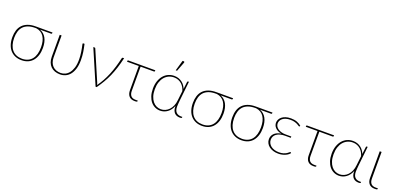

<svg xmlns="http://www.w3.org/2000/svg" viewBox="11 -1656 5376 2591"><g transform="rotate(20 2699.0 -361.0)"><path d="M375 -467.5Q435 -444.5 465.5 -387.8Q496 -331 496 -247Q496 -190.5 481.8 -144Q467.5 -97.5 440 -64Q412.5 -30.5 372 -12.2Q331.5 6 279 6Q229 6 188.2 -10.8Q147.5 -27.5 118.5 -59.5Q89.5 -91.5 73.8 -138Q58 -184.5 58 -244.5Q58 -299.5 72.2 -344.5Q86.5 -389.5 116.8 -421.5Q147 -453.5 194 -471Q241 -488.5 306 -488.5H546V-479Q546 -475 543 -471.2Q540 -467.5 533 -467.5ZM469 -248Q469 -295.5 459.5 -334Q450 -372.5 431.5 -400.5Q413 -428.5 385.2 -445.5Q357.5 -462.5 321.5 -467.5H306.5Q245.5 -467.5 203.2 -451.2Q161 -435 134.8 -405.8Q108.5 -376.5 96.5 -335.2Q84.5 -294 84.5 -244Q84.5 -189 97.8 -146.2Q111 -103.5 136 -74.2Q161 -45 197 -30Q233 -15 278.5 -15Q325.5 -15 361.2 -31.2Q397 -47.5 421 -77.5Q445 -107.5 457 -150.8Q469 -194 469 -248Z M675 -493V-177.5Q675 -139 686.5 -108.5Q698 -78 718.8 -56.8Q739.5 -35.5 769 -24.2Q798.5 -13 834.5 -13Q866.5 -13 897.5 -26.8Q928.5 -40.5 953 -70.8Q977.5 -101 992.8 -149.5Q1008 -198 1008 -268Q1008 -320 999.5 -375Q991 -430 979 -481.5Q978 -487.5 981 -490.2Q984 -493 987.5 -493H1004.5Q1011 -462 1016.5 -435.2Q1022 -408.5 1025.8 -382Q1029.5 -355.5 1031.8 -327.8Q1034 -300 1034 -268Q1034 -196 1017.8 -143.8Q1001.5 -91.5 974 -57.8Q946.5 -24 910.2 -8Q874 8 833.5 8Q791.5 8 757.2 -4.5Q723 -17 698.8 -41Q674.5 -65 661.5 -99.5Q648.5 -134 648.5 -177.5V-493Z M1573 -493Q1554 -411.5 1532.8 -345Q1511.5 -278.5 1485.8 -220.2Q1460 -162 1428.5 -108.5Q1397 -55 1358 0H1342.5L1130.5 -493H1149.5Q1155 -493 1158 -490Q1161 -487 1162 -484L1345 -57.5Q1347.5 -50 1349.8 -42.8Q1352 -35.5 1353.5 -28.5Q1420 -120 1466 -232Q1512 -344 1542 -480Q1543.5 -487.5 1547 -490.2Q1550.5 -493 1554.5 -493Z M1626 -474.5Q1626 -484 1636.5 -484H2024V-473.5Q2024 -462.5 2012.5 -462.5H1820.5V-116.5Q1820.5 -68.5 1842.2 -43.5Q1864 -18.5 1910 -18.5H1941.5V-9.5Q1941.5 -4 1934 -1Q1926.5 2 1903.5 2Q1850 2 1822.2 -28.5Q1794.5 -59 1794.5 -115.5V-462.5H1626Z M2078 0ZM2445 -126Q2419.5 -61.5 2373.2 -27.8Q2327 6 2269.5 6Q2230 6 2195 -10.5Q2160 -27 2134 -58.5Q2108 -90 2093 -136Q2078 -182 2078 -241Q2078 -303 2095 -351.5Q2112 -400 2141 -433.2Q2170 -466.5 2209 -483.8Q2248 -501 2292.5 -501Q2327.5 -501 2356 -490.8Q2384.5 -480.5 2406.8 -463.2Q2429 -446 2444.2 -423.8Q2459.5 -401.5 2468.5 -378L2481 -483Q2483 -493 2491 -493H2503.5L2473.5 -212.5Q2471 -187 2469.2 -163.2Q2467.5 -139.5 2467.5 -123.5Q2467.5 -94.5 2474.8 -74.2Q2482 -54 2495 -41.5Q2508 -29 2525.8 -23.2Q2543.5 -17.5 2565 -17.5H2581.5V-7Q2581.5 -3 2574.5 0Q2567.5 3 2552.5 3Q2531 3 2511.5 -3.5Q2492 -10 2477.2 -24.2Q2462.5 -38.5 2453.8 -61.2Q2445 -84 2445 -116ZM2272.5 -15Q2304 -15 2333.8 -27.8Q2363.5 -40.5 2387.5 -65.2Q2411.5 -90 2427.5 -126.5Q2443.5 -163 2448 -211L2463 -345Q2455.5 -371 2441.8 -395.2Q2428 -419.5 2407.5 -438.5Q2387 -457.5 2359.2 -469Q2331.5 -480.5 2296 -480.5Q2256 -480.5 2221.2 -464.8Q2186.5 -449 2160.5 -418.8Q2134.5 -388.5 2119.8 -343.8Q2105 -299 2105 -241Q2105 -185.5 2118.5 -143.2Q2132 -101 2155 -72.5Q2178 -44 2208.2 -29.5Q2238.5 -15 2272.5 -15ZM2283 -578.5 2326.5 -729.5H2344Q2350 -729.5 2352.8 -724.5Q2355.5 -719.5 2353 -712.5L2302 -578.5Z M2968 -467.5Q3028 -444.5 3058.5 -387.8Q3089 -331 3089 -247Q3089 -190.5 3074.8 -144Q3060.5 -97.5 3033 -64Q3005.5 -30.5 2965 -12.2Q2924.5 6 2872 6Q2822 6 2781.2 -10.8Q2740.5 -27.5 2711.5 -59.5Q2682.5 -91.5 2666.8 -138Q2651 -184.5 2651 -244.5Q2651 -299.5 2665.2 -344.5Q2679.5 -389.5 2709.8 -421.5Q2740 -453.5 2787 -471Q2834 -488.5 2899 -488.5H3139V-479Q3139 -475 3136 -471.2Q3133 -467.5 3126 -467.5ZM3062 -248Q3062 -295.5 3052.5 -334Q3043 -372.5 3024.5 -400.5Q3006 -428.5 2978.2 -445.5Q2950.5 -462.5 2914.5 -467.5H2899.5Q2838.5 -467.5 2796.2 -451.2Q2754 -435 2727.8 -405.8Q2701.5 -376.5 2689.5 -335.2Q2677.5 -294 2677.5 -244Q2677.5 -189 2690.8 -146.2Q2704 -103.5 2729 -74.2Q2754 -45 2790 -30Q2826 -15 2871.5 -15Q2918.5 -15 2954.2 -31.2Q2990 -47.5 3014 -77.5Q3038 -107.5 3050 -150.8Q3062 -194 3062 -248Z M3534 -467.5Q3594 -444.5 3624.5 -387.8Q3655 -331 3655 -247Q3655 -190.5 3640.8 -144Q3626.5 -97.5 3599 -64Q3571.5 -30.5 3531 -12.2Q3490.5 6 3438 6Q3388 6 3347.2 -10.8Q3306.5 -27.5 3277.5 -59.5Q3248.5 -91.5 3232.8 -138Q3217 -184.5 3217 -244.5Q3217 -299.5 3231.2 -344.5Q3245.5 -389.5 3275.8 -421.5Q3306 -453.5 3353 -471Q3400 -488.5 3465 -488.5H3705V-479Q3705 -475 3702 -471.2Q3699 -467.5 3692 -467.5ZM3628 -248Q3628 -295.5 3618.5 -334Q3609 -372.5 3590.5 -400.5Q3572 -428.5 3544.2 -445.5Q3516.5 -462.5 3480.5 -467.5H3465.5Q3404.5 -467.5 3362.2 -451.2Q3320 -435 3293.8 -405.8Q3267.5 -376.5 3255.5 -335.2Q3243.5 -294 3243.5 -244Q3243.5 -189 3256.8 -146.2Q3270 -103.5 3295 -74.2Q3320 -45 3356 -30Q3392 -15 3437.5 -15Q3484.5 -15 3520.2 -31.2Q3556 -47.5 3580 -77.5Q3604 -107.5 3616 -150.8Q3628 -194 3628 -248Z M4113 -439.5Q4110 -435.5 4106 -435.5Q4102.5 -435.5 4093.5 -442.5Q4084.5 -449.5 4068.2 -457.8Q4052 -466 4027.2 -473Q4002.5 -480 3968 -480Q3930 -480 3902.2 -471.2Q3874.5 -462.5 3856.2 -447.8Q3838 -433 3829.2 -414.5Q3820.5 -396 3820.5 -376.5Q3820.5 -354.5 3831.2 -335.5Q3842 -316.5 3862 -302.2Q3882 -288 3910.2 -280Q3938.5 -272 3973 -272H4054V-253H3973Q3933 -253 3902.2 -244.5Q3871.5 -236 3850.5 -220.8Q3829.5 -205.5 3818.8 -184.5Q3808 -163.5 3808 -138Q3808 -111 3819.8 -88.2Q3831.5 -65.5 3852.5 -49.2Q3873.5 -33 3903 -23.8Q3932.5 -14.5 3968 -14.5Q4007 -14.5 4033.5 -23.2Q4060 -32 4076.8 -42.8Q4093.5 -53.5 4102.2 -62.2Q4111 -71 4115 -71Q4119 -71 4121.5 -68L4128 -60.5Q4119 -48 4103.5 -36Q4088 -24 4067.2 -14.8Q4046.5 -5.5 4021.2 0.2Q3996 6 3967 6Q3926.5 6 3892.5 -4.5Q3858.5 -15 3834 -34Q3809.5 -53 3795.8 -79Q3782 -105 3782 -136Q3782 -159 3790 -179.5Q3798 -200 3814.5 -216.8Q3831 -233.5 3855.5 -245.2Q3880 -257 3913 -262.5Q3880.5 -268.5 3858.2 -281.2Q3836 -294 3822 -309.8Q3808 -325.5 3802 -343.2Q3796 -361 3796 -377.5Q3796 -400 3806.5 -422Q3817 -444 3838.2 -461.8Q3859.5 -479.5 3891.8 -490.2Q3924 -501 3967.5 -501Q4019 -501 4056.2 -486.5Q4093.5 -472 4119 -448.5Z M4193 -474.5Q4193 -484 4203.5 -484H4591V-473.5Q4591 -462.5 4579.5 -462.5H4387.5V-116.5Q4387.5 -68.5 4409.2 -43.5Q4431 -18.5 4477 -18.5H4508.5V-9.5Q4508.5 -4 4501 -1Q4493.5 2 4470.5 2Q4417 2 4389.2 -28.5Q4361.5 -59 4361.5 -115.5V-462.5H4193Z M5012 -126Q4986.5 -61.5 4940.2 -27.8Q4894 6 4836.5 6Q4797 6 4762 -10.5Q4727 -27 4701 -58.5Q4675 -90 4660 -136Q4645 -182 4645 -241Q4645 -303 4662 -351.5Q4679 -400 4708 -433.2Q4737 -466.5 4776 -483.8Q4815 -501 4859.5 -501Q4894.5 -501 4923 -490.8Q4951.5 -480.5 4973.8 -463.2Q4996 -446 5011.2 -423.8Q5026.5 -401.5 5035.5 -378L5048 -483Q5050 -493 5058 -493H5070.5L5040.5 -212.5Q5038 -187 5036.2 -163.2Q5034.5 -139.5 5034.5 -123.5Q5034.5 -94.5 5041.8 -74.2Q5049 -54 5062 -41.5Q5075 -29 5092.8 -23.2Q5110.5 -17.5 5132 -17.5H5148.5V-7Q5148.5 -3 5141.5 0Q5134.5 3 5119.5 3Q5098 3 5078.5 -3.5Q5059 -10 5044.2 -24.2Q5029.5 -38.5 5020.8 -61.2Q5012 -84 5012 -116ZM4839.5 -15Q4871 -15 4900.8 -27.8Q4930.5 -40.5 4954.5 -65.2Q4978.5 -90 4994.5 -126.5Q5010.5 -163 5015 -211L5030 -345Q5022.5 -371 5008.8 -395.2Q4995 -419.5 4974.5 -438.5Q4954 -457.5 4926.2 -469Q4898.5 -480.5 4863 -480.5Q4823 -480.5 4788.2 -464.8Q4753.5 -449 4727.5 -418.8Q4701.5 -388.5 4686.8 -343.8Q4672 -299 4672 -241Q4672 -185.5 4685.5 -143.2Q4699 -101 4722 -72.5Q4745 -44 4775.2 -29.5Q4805.5 -15 4839.5 -15Z M5244 -493H5270.5V-112Q5270.5 -64 5292 -39Q5313.5 -14 5360 -14H5391.5V-5Q5391.5 0.5 5383.8 3.5Q5376 6.5 5353 6.5Q5299.5 6.5 5271.8 -24Q5244 -54.5 5244 -111Z"/></g></svg>

Font: Lato Thin
Style: Regular
Weight: 200
Designer: Lukasz Dziedzic
Foundry: tyPoland Lukasz Dziedzic
Version: Version 2.007; 2014-02-27